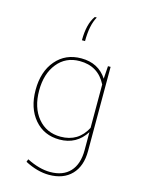

<svg xmlns="http://www.w3.org/2000/svg" viewBox="-140 -823 847 1132"><g transform="rotate(15 283.5 -257.5)"><path d="M256 -590Q256 -690 294 -742H306Q275 -687 275 -590ZM279 10Q184 10 126 -58Q68 -126 68 -237Q68 -349 126.5 -417.5Q185 -486 281 -486Q386 -486 439 -404V-408L444 -482H460V32Q460 124 410.5 175.5Q361 227 273 227Q203 227 126 187L132 170Q210 209 275 209Q354 209 396.5 163Q439 117 439 32V-78Q383 10 279 10ZM89 -239Q89 -135 141.5 -71.5Q194 -8 281 -8Q389 -8 439 -104V-369Q389 -468 276 -468Q191 -468 140 -404.5Q89 -341 89 -239Z"/></g></svg>

Font: Cantarell Thin
Style: Regular
Weight: 100
Designer: Dave Crossland, Nikolaus Waxweiler, Florian Fecher, Jacques Le Bailly, Eben Sorkin, Alexei Vanyashin, Alexios Zavras, Em
Version: Version 0.303